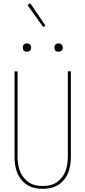

<svg xmlns="http://www.w3.org/2000/svg" viewBox="-20 -1186 540 1214"><path d="M250 8Q224 8 199 2.5Q174 -3 152.5 -16.5Q131 -30 114.5 -50.5Q98 -71 88.5 -95Q79 -119 75.5 -144Q72 -169 72 -195V-735H91V-195Q91 -172 94.5 -149Q98 -126 106 -104.5Q114 -83 128.5 -64.5Q143 -46 162 -33Q181 -20 204 -15Q227 -10 250 -10Q273 -10 296 -15Q319 -20 338 -33Q357 -46 371.5 -64.5Q386 -83 394 -104.5Q402 -126 405.5 -149Q409 -172 409 -195V-735H428V-195Q428 -169 424.5 -144Q421 -119 411.5 -95Q402 -71 385.5 -50.5Q369 -30 347.5 -16.5Q326 -3 301 2.5Q276 8 250 8ZM350 -859Q345 -859 339.5 -860.5Q334 -862 330.5 -865.5Q327 -869 325.5 -874.5Q324 -880 324 -885Q324 -890 325.5 -895.5Q327 -901 330.5 -904.5Q334 -908 339.5 -910Q345 -912 350 -912Q355 -912 360.5 -910Q366 -908 369.5 -904.5Q373 -901 375 -895.5Q377 -890 377 -885Q377 -880 375 -874.5Q373 -869 369.5 -865.5Q366 -862 360.5 -860.5Q355 -859 350 -859ZM150 -859Q145 -859 139.5 -860.5Q134 -862 130.5 -865.5Q127 -869 125.5 -874.5Q124 -880 124 -885Q124 -890 125.5 -895.5Q127 -901 130.5 -904.5Q134 -908 139.5 -910Q145 -912 150 -912Q155 -912 160.5 -910Q166 -908 169.5 -904.5Q173 -901 175 -895.5Q177 -890 177 -885Q177 -880 175 -874.5Q173 -869 169.5 -865.5Q166 -862 160.5 -860.5Q155 -859 150 -859ZM253 -1015 154 -1154 171 -1166 267 -1025Z"/></svg>

Font: Iosevka Curly Thin
Style: Regular
Weight: 100
Monospace: yes
Designer: Belleve Invis
Foundry: Belleve Invis
Version: Version 22.1.2; ttfautohint (v1.8.4)